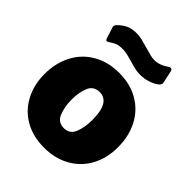

<svg xmlns="http://www.w3.org/2000/svg" viewBox="-213 -867 995 995"><g transform="rotate(45 284.0 -369.5)"><path d="M15 -262Q15 -344 49 -407.5Q83 -471 144.5 -505.5Q206 -540 284 -540Q366 -540 427 -504.5Q488 -469 520.5 -406Q553 -343 553 -262Q553 -183 520 -121.5Q487 -60 425.5 -25Q364 10 283 10Q202 10 141.5 -24.5Q81 -59 48 -121Q15 -183 15 -262ZM359 -269Q359 -398 284 -398Q241 -398 224.5 -360.5Q208 -323 208 -269Q208 -214 224.5 -174Q241 -134 284 -134Q327 -134 343 -174Q359 -214 359 -269ZM368 -609Q348 -609 330 -613Q312 -617 286 -625Q282 -626 256.5 -633Q231 -640 206 -640Q185 -640 170 -634.5Q155 -629 135 -615Q127 -610 123 -610Q116 -610 112 -623L95 -677Q94 -679 93 -682Q92 -685 92 -689Q92 -697 103 -708Q124 -728 146.5 -738.5Q169 -749 201 -749Q224 -749 245 -744Q266 -739 296 -730Q315 -724 333.5 -719.5Q352 -715 367 -715Q405 -715 444 -743Q449 -747 455 -747Q465 -747 468 -734L482 -669Q483 -666 483 -661Q483 -650 468 -639Q451 -627 424 -618Q397 -609 368 -609Z"/></g></svg>

Font: Morrison Black
Style: Regular
Weight: 900
Designer: Pablo Impallari, Rodrigo Fuenzalida (Modified by Dan O. Williams)
Version: Version 0.03;June 6, 2019;FontCreator 11.5.0.2425 64-bit; tt